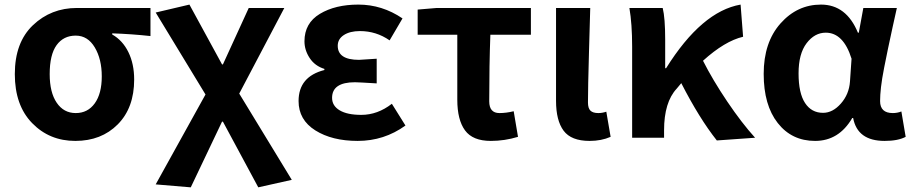

<svg xmlns="http://www.w3.org/2000/svg" viewBox="-20 -594 3933 828"><path d="M304.7 13.7Q193.4 13.7 118.7 -63Q43.9 -139.6 43.9 -274.4Q43.9 -411.1 122.1 -485.4Q200.2 -559.6 311.5 -559.6H628.9V-438.5Q548.8 -447.3 463.9 -450.2V-445.3Q508.8 -419.9 533.7 -369.1Q558.6 -318.4 558.6 -251Q558.6 -128.9 487.8 -57.6Q417 13.7 304.7 13.7ZM306.6 -440.4Q253.9 -440.4 224.1 -399.4Q194.3 -358.4 194.3 -274.4Q194.3 -195.3 224.6 -150.9Q254.9 -106.4 306.6 -106.4Q358.4 -106.4 388.7 -148.4Q418.9 -190.4 418.9 -264.6Q418.9 -338.9 388.7 -389.6Q358.4 -440.4 306.6 -440.4Z M802.7 213.9 651.4 201.2 866.2 -186.5 651.4 -540 796.9 -574.2 937.5 -316.4H941.4L1052.7 -559.6H1206.1L1011.7 -190.4L1238.3 181.6L1093.8 213.9L941.4 -69.3H937.5Z M1522.5 13.7Q1412.1 13.7 1339.8 -31.7Q1267.6 -77.1 1267.6 -158.2Q1267.6 -263.7 1378.9 -292V-296.9Q1337.9 -309.6 1315.4 -343.8Q1293 -377.9 1293 -416Q1293 -494.1 1359.4 -534.2Q1425.8 -574.2 1525.4 -574.2Q1627.9 -574.2 1715.8 -514.6L1660.2 -419.9Q1602.5 -460 1532.2 -460Q1489.3 -460 1462.9 -442.9Q1436.5 -425.8 1436.5 -396.5Q1436.5 -335.9 1528.3 -335.9Q1538.1 -335.9 1604.5 -340.8V-234.4Q1524.4 -239.3 1510.7 -239.3Q1412.1 -239.3 1412.1 -171.9Q1412.1 -137.7 1444.8 -118.2Q1477.5 -98.6 1538.1 -98.6Q1608.4 -98.6 1669.9 -146.5L1728.5 -52.7Q1636.7 13.7 1522.5 13.7Z M2096.7 13.7Q2018.6 13.7 1985.4 -31.7Q1952.1 -77.1 1952.1 -164.1V-444.3H1781.2V-552.7L1863.3 -559.6H2269.5V-444.3H2094.7Q2089.8 -312.5 2089.8 -157.2Q2089.8 -106.4 2133.8 -106.4Q2163.1 -106.4 2195.3 -114.3L2213.9 -3.9Q2156.2 13.7 2096.7 13.7Z M2522.5 13.7Q2443.4 13.7 2410.6 -30.3Q2377.9 -74.2 2377.9 -159.2V-559.6H2525.4Q2524.4 -524.4 2520 -369.1Q2515.6 -213.9 2515.6 -152.3Q2515.6 -127 2526.4 -116.7Q2537.1 -106.4 2560.5 -106.4Q2577.1 -106.4 2594.7 -112.3L2613.3 -3.9Q2573.2 13.7 2522.5 13.7Z M3236.3 0 3071.3 11.7Q2996.1 -83 2918 -235.4L2898.4 -211.9Q2843.8 -153.3 2843.8 -32.2V0H2706.1V-392.6Q2706.1 -491.2 2694.3 -559.6H2837.9Q2848.6 -516.6 2848.6 -422.9V-299.8H2852.5Q3005.9 -544.9 3173.8 -574.2L3184.6 -435.5Q3105.5 -417 3011.7 -332Q3053.7 -249 3116.2 -156.2Q3178.7 -63.5 3236.3 0Z M3495.1 13.7Q3394.5 13.7 3334 -63.5Q3273.4 -140.6 3273.4 -275.4Q3273.4 -411.1 3345.7 -492.7Q3418 -574.2 3520.5 -574.2Q3629.9 -574.2 3679.7 -453.1H3683.6L3703.1 -559.6H3847.7Q3843.8 -543.9 3829.6 -478Q3815.4 -412.1 3809.1 -382.3Q3802.7 -352.5 3793 -302.7Q3783.2 -252.9 3779.3 -218.3Q3775.4 -183.6 3775.4 -158.2Q3775.4 -106.4 3830.1 -106.4Q3849.6 -106.4 3867.2 -113.3L3885.7 -3.9Q3852.5 13.7 3794.9 13.7Q3677.7 13.7 3659.2 -85H3655.3Q3597.7 13.7 3495.1 13.7ZM3529.3 -107.4Q3571.3 -107.4 3606.4 -147.5Q3641.6 -187.5 3645.5 -242.2L3652.3 -340.8Q3617.2 -453.1 3541 -453.1Q3493.2 -453.1 3458.5 -407.7Q3423.8 -362.3 3423.8 -277.3Q3423.8 -192.4 3451.7 -149.9Q3479.5 -107.4 3529.3 -107.4Z"/></svg>

Font: Bpmf Zihi Sans Bold
Style: Bold
Weight: 700
Foundry: But Ko
Version: Version 1.320